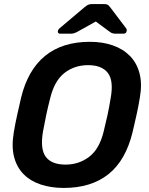

<svg xmlns="http://www.w3.org/2000/svg" viewBox="-20 -916 735 946"><path d="M294 10Q233 10 182 -6.5Q131 -23 97 -57Q63 -91 49.5 -142.5Q36 -194 48 -264Q55 -307 64.5 -349Q74 -391 84 -435Q117 -571 202 -640.5Q287 -710 423 -710Q485 -710 535.5 -692.5Q586 -675 620 -640.5Q654 -606 667.5 -554.5Q681 -503 669 -435Q662 -391 652.5 -349Q643 -307 633 -264Q599 -125 514 -57.5Q429 10 294 10ZM303 -105Q369 -105 419.5 -143.5Q470 -182 491 -269Q502 -313 510 -350.5Q518 -388 525 -431Q541 -518 511.5 -556.5Q482 -595 414 -595Q347 -595 297.5 -556.5Q248 -518 227 -431Q216 -388 208 -350.5Q200 -313 192 -269Q177 -182 205.5 -143.5Q234 -105 303 -105ZM277 -750Q264 -750 265 -762Q266 -770 274 -777L396 -880Q409 -891 417 -893.5Q425 -896 434 -896H492Q502 -896 508.5 -893.5Q515 -891 523 -880L601 -777Q606 -771 604 -763Q602 -750 588 -750H550Q543 -750 536.5 -751.5Q530 -753 524 -757L452 -810L357 -757Q350 -754 343.5 -752Q337 -750 329 -750Z"/></svg>

Font: Rubik Light Medium
Style: Italic
Weight: 500
Italic angle: -12°
Version: Version 2.104